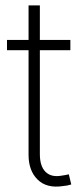

<svg xmlns="http://www.w3.org/2000/svg" viewBox="-20 -696 309 722"><path d="M244.6 -545.9V-507.3H129.9V-116.2Q129.9 -70.8 151.4 -49.6Q172.9 -28.3 212.4 -35.6Q224.1 -37.1 238.8 -40.5L248 -2.4Q233.9 2.4 215.3 3.9Q155.3 12.7 121.3 -20.8Q87.4 -54.2 87.4 -113.8V-507.3H6.3V-545.9H87.4V-675.8H129.9V-545.9Z"/></svg>

Font: Inter Extra Light
Style: Regular
Weight: 200
Designer: Rasmus Andersson
Foundry: rsms
Version: Version 4.000;git-3c8e0fc